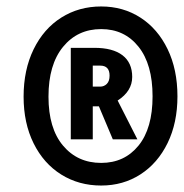

<svg xmlns="http://www.w3.org/2000/svg" viewBox="-20 -781 569 594"><path d="M529 -483Q529 -401 498.5 -338.5Q468 -276 414.5 -241.5Q361 -207 293 -207Q224 -207 169.5 -241Q115 -275 84 -337.5Q53 -400 53 -482Q53 -565 84 -628.5Q115 -692 169.5 -726.5Q224 -761 293 -761Q361 -761 414.5 -726.5Q468 -692 498.5 -629Q529 -566 529 -483ZM452 -483Q452 -582 408.5 -636.5Q365 -691 293 -691Q220 -691 175 -636Q130 -581 130 -482Q130 -384 175 -330.5Q220 -277 293 -277Q365 -277 408.5 -330.5Q452 -384 452 -483ZM405 -350H329L286 -452H267V-350H199V-633H272Q329 -633 359 -610Q389 -587 389 -543Q389 -499 344 -470ZM267 -513H290Q302 -513 310.5 -521.5Q319 -530 319 -547Q319 -578 290 -578H267Z"/></svg>

Font: Fira Sans Extra Condensed ExtraBold
Style: Italic
Weight: 800
Width: 3
Italic angle: -8°
Designer: Carrois Corporate & Edenspiekermann AG
Foundry: Carrois Corporate GbR & Edenspiekermann AG
Version: Version 4.203